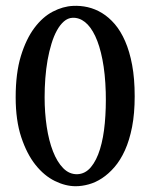

<svg xmlns="http://www.w3.org/2000/svg" viewBox="-20 -643 524 664"><path d="M232.4 -622.6Q257.8 -624 283.4 -618.2Q309.1 -612.3 332.8 -597.9Q356.4 -583.5 377 -559.6Q397.5 -535.6 412.8 -500.5Q428.2 -465.3 437 -418.2Q445.8 -371.1 445.8 -310.1Q445.8 -250.5 436.8 -204.1Q427.7 -157.7 412.1 -123.3Q396.5 -88.9 376 -65.2Q355.5 -41.5 332.8 -26.6Q310.1 -11.7 286.6 -5.4Q263.2 1 241.7 1Q206.5 1 169.7 -17.1Q132.8 -35.2 102.8 -72.8Q72.8 -110.4 53.5 -168.5Q34.2 -226.6 34.2 -306.6Q34.2 -390.1 52.2 -449.2Q70.3 -508.3 98.9 -546.4Q127.4 -584.5 162.6 -602.8Q197.8 -621.1 232.4 -622.6ZM247.1 -40.5Q274.9 -41.5 294.4 -64.9Q314 -88.4 325.9 -127.4Q337.9 -166.5 342.5 -217.5Q347.2 -268.6 345.7 -324.7Q343.8 -388.7 334.2 -437.3Q324.7 -485.8 309.3 -518.3Q293.9 -550.8 273.9 -566.7Q253.9 -582.5 230.5 -581.5Q214.4 -580.6 200.9 -568.8Q187.5 -557.1 176.8 -537.6Q166 -518.1 158 -491.7Q149.9 -465.3 144.5 -435.1Q139.2 -404.8 136.7 -371.8Q134.3 -338.9 134.3 -306.6Q134.3 -253.4 141.6 -204.8Q148.9 -156.2 163.3 -119.4Q177.7 -82.5 198.7 -61.3Q219.7 -40 247.1 -40.5Z"/></svg>

Font: VarendraSemibold
Style: Regular
Weight: 600
Designer: Jacob Thomas
Foundry: Bangla Type Foundry
Version: Version 1.008